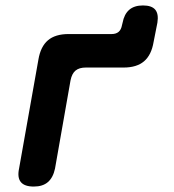

<svg xmlns="http://www.w3.org/2000/svg" viewBox="-20 -675 640 705"><path d="M104 10Q70 10 56.5 -6.5Q43 -23 50 -56L121 -456Q129 -504 156 -527Q183 -550 232 -550H390Q406 -550 415.5 -558Q425 -566 428 -583L430 -591Q436 -623 454.5 -639Q473 -655 505 -655Q537 -655 550 -639.5Q563 -624 558 -592L544 -521Q536 -473 509 -450Q482 -427 434 -427H295Q271 -427 257.5 -416Q244 -405 239 -380L182 -56Q175 -23 156 -6.5Q137 10 104 10Z"/></svg>

Font: Maple Mono
Style: Bold Italic
Weight: 700
Italic angle: -10°
Monospace: yes
Designer: subframe7536
Version: Version 7.000